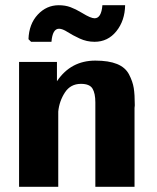

<svg xmlns="http://www.w3.org/2000/svg" viewBox="-20 -715 601 735"><path d="M89 -565Q91 -623 124.5 -659Q158 -695 205 -695Q230 -695 250 -687.5Q270 -680 291.5 -667Q313 -654 323 -650Q335 -645 342 -645Q368 -645 372 -695H459Q458 -636 425.5 -595.5Q393 -555 342 -555Q312 -555 285 -567.5Q258 -580 238.5 -592.5Q219 -605 206 -605Q181 -605 177 -555H99ZM53 0V-478H198V-404Q251 -483 345 -483Q396 -483 428 -470Q460 -457 474 -430Q488 -403 492 -378Q496 -353 496 -312Q496 -310 495.5 -306.5Q495 -303 495 -302V0H345V-323Q345 -358 334 -376Q323 -394 290 -394Q250 -394 228.5 -361Q207 -328 203 -288V0Z"/></svg>

Font: Coval
Style: Black
Weight: 1000
Foundry: Context Ltd
Version: Version 001.000